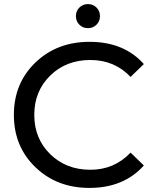

<svg xmlns="http://www.w3.org/2000/svg" viewBox="-20 -913 763 941"><path d="M453 -792Q436 -775 411 -775Q386 -775 369 -792Q352 -809 352 -834Q352 -859 369 -876Q386 -893 411 -893Q436 -893 453 -876Q470 -859 470 -834Q470 -809 453 -792ZM418 8Q259 8 153.5 -93.5Q48 -195 48 -350Q48 -505 153.5 -606.5Q259 -708 419 -708Q588 -708 685 -599L620 -536Q541 -619 423 -619Q304 -619 226 -542.5Q148 -466 148 -350Q148 -234 226 -157.5Q304 -81 423 -81Q540 -81 620 -165L685 -102Q587 8 418 8Z"/></svg>

Font: false
Style: Regular
Weight: 500
Designer: Julieta Ulanovsky
Foundry: Julieta Ulanovsky
Version: Version 7.222;hotconv 1.0.109;makeotfexe 2.5.65596